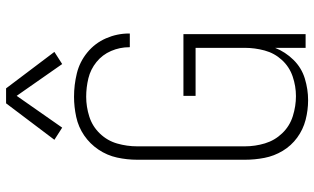

<svg xmlns="http://www.w3.org/2000/svg" viewBox="-216 -784 1009 616"><g transform="rotate(-90 288.0 -476.5)"><path d="M274 8Q309 8 343.5 -2.5Q378 -13 403.5 -39Q429 -65 442 -98V0H486V-392H288V-353H442V-195Q442 -163 433.5 -131.5Q425 -100 403 -76Q381 -52 350 -41.5Q319 -31 287 -31Q255 -31 223 -41Q191 -51 168 -75Q145 -99 135.5 -130.5Q126 -162 126 -195V-540Q126 -573 135 -604.5Q144 -636 167 -660Q190 -684 221.5 -694Q253 -704 285 -704Q315 -704 344 -697Q373 -690 396.5 -671Q420 -652 432 -624Q444 -596 444 -566V-564H488V-567Q488 -605 472.5 -640.5Q457 -676 427 -700.5Q397 -725 360 -734Q323 -743 285 -743Q253 -743 220.5 -736Q188 -729 161 -710.5Q134 -692 115.5 -664.5Q97 -637 90 -605Q83 -573 83 -540V-195Q83 -163 89 -132Q95 -101 111.5 -73.5Q128 -46 154 -27Q180 -8 211 0Q242 8 274 8ZM186 -781 288 -927 390 -781 429 -806 312 -961H264L147 -806Z"/></g></svg>

Font: Iosevka Sparkle Extralight
Style: Regular
Weight: 200
Designer: Belleve Invis
Foundry: Belleve Invis
Version: Version 4.5.0; ttfautohint (v1.8.3)